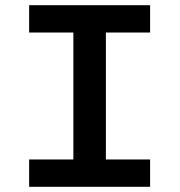

<svg xmlns="http://www.w3.org/2000/svg" viewBox="-20 -718 690 738"><path d="M262 0V-698H387V0ZM92 -698H557V-593H92ZM92 -105H557V0H92Z"/></svg>

Font: Azeret Mono Medium
Style: Regular
Weight: 500
Designer: Martin Vácha
Foundry: Displaay
Version: Version 1.002